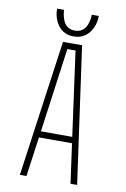

<svg xmlns="http://www.w3.org/2000/svg" viewBox="-94 -916 639 971"><g transform="rotate(10 225.0 -430.0)"><path d="M332.5 -860.5Q332.5 -810.5 303.8 -773.5Q275 -736.5 224.5 -736.5Q174 -736.5 146.2 -773.2Q118.5 -810 118.5 -860.5H154.5Q154.5 -846.5 157.5 -832.2Q160.5 -818 167.5 -802.2Q174.5 -786.5 189.5 -776.5Q204.5 -766.5 225.5 -766.5Q247 -766.5 262 -776.5Q277 -786.5 284 -802.2Q291 -818 293.8 -832.2Q296.5 -846.5 296.5 -860.5ZM339 0 311 -203H141L113 0H79L177 -700H275L373 0ZM205 -668 145.5 -235H306.5L247 -668Z"/></g></svg>

Font: League Mono Condensed Thin
Style: Regular
Weight: 100
Width: 1
Designer: Tyler Finck
Foundry: The League of Moveable Type / Tyler Finck
Version: Version 2.210